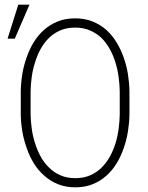

<svg xmlns="http://www.w3.org/2000/svg" viewBox="-20 -800 640 830"><path d="M539.6 -305.2V-405.3Q539.1 -440.9 533.2 -478.3Q527.3 -515.6 515.1 -550.3Q502.9 -585.4 484.1 -616.5Q465.3 -647.5 439.5 -670.9Q413.1 -693.8 379.6 -707.3Q346.2 -720.7 304.7 -720.7Q262.7 -720.7 229.5 -707.3Q196.3 -693.8 170.4 -670.9Q144 -647.5 125.2 -616.5Q106.4 -585.4 94.7 -550.3Q82 -515.1 76.2 -478Q70.3 -440.9 69.8 -405.3V-305.2Q70.3 -270 76.4 -232.9Q82.5 -195.8 95.2 -160.6Q106.9 -125.5 126 -94.5Q145 -63.5 171.4 -40.5Q197.3 -17.1 230.7 -3.7Q264.2 9.8 305.7 9.8Q347.2 9.8 380.6 -3.7Q414.1 -17.1 439.9 -40.5Q465.8 -63.5 484.6 -94.5Q503.4 -125.5 515.1 -160.6Q527.3 -195.3 533.2 -232.7Q539.1 -270 539.6 -305.2ZM497.6 -406.2V-305.2Q497.1 -275.4 492.9 -243.7Q488.8 -211.9 479.5 -181.2Q470.2 -150.9 455.1 -123.3Q439.9 -95.7 418.9 -75.2Q397.9 -54.2 369.6 -42Q341.3 -29.8 305.7 -29.8Q270 -29.8 241.7 -42Q213.4 -54.2 192.4 -75.2Q170.9 -95.7 155.8 -123.3Q140.6 -150.9 131.3 -181.6Q121.6 -211.9 117.2 -243.9Q112.8 -275.9 112.3 -305.2V-406.2Q112.8 -435.5 117.2 -467.5Q121.6 -499.5 131.3 -529.8Q140.6 -560.5 155.5 -587.9Q170.4 -615.2 191.9 -636.2Q212.9 -656.7 241 -668.7Q269 -680.7 304.7 -680.7Q340.3 -680.7 368.4 -668.7Q396.5 -656.7 418.5 -636.2Q439.5 -615.2 454.6 -587.9Q469.7 -560.5 479 -530.3Q488.3 -500 492.7 -468Q497.1 -436 497.6 -406.2ZM59.1 -779.8 12.7 -632.8H43.9L107.4 -779.8Z"/></svg>

Font: Roboto Mono ExtraLight
Style: Regular
Weight: 250
Monospace: yes
Designer: Google
Version: Version 3.000